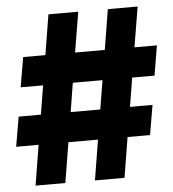

<svg xmlns="http://www.w3.org/2000/svg" viewBox="-53 -776 744 824"><g transform="rotate(-5 319.0 -364.0)"><path d="M322.8 0 351.1 -173.3H223.6L195.3 0H66.9L95.2 -173.3H-1.5L20.5 -301.3H116.2L136.7 -425.8H40L62 -554.2H157.7L186 -727.5H314.5L285.6 -554.2H413.6L441.9 -727.5H570.3L541.5 -554.2H638.2L616.7 -425.8H520.5L500 -301.3H597.2L575.2 -173.3H478.5L450.2 0ZM244.6 -301.3H372.1L392.6 -425.8H264.6Z"/></g></svg>

Font: Inter Display Extra Bold
Style: Regular
Weight: 800
Designer: Rasmus Andersson
Foundry: rsms
Version: Version 4.000;git-4fc901f